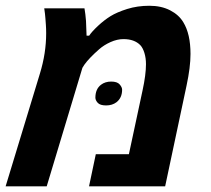

<svg xmlns="http://www.w3.org/2000/svg" viewBox="-38 -660 748 680"><path d="M125.5 -542Q125.5 -558.1 124.5 -571.8Q123.5 -585.4 122.8 -595.2Q122.1 -605 121.3 -611.1Q120.6 -617.2 119.9 -621.6Q119.1 -626 118.7 -630.4H261.2Q264.6 -611.3 266.6 -585.9L268.6 -533.7H277.8Q287.1 -547.9 309.1 -568.4Q331.1 -588.9 353.5 -602.8Q376 -616.7 412.4 -628.2Q448.7 -639.6 491 -639.6Q533.2 -639.6 564.5 -623.5Q595.7 -607.4 611.3 -581.1Q636.7 -539.6 636.7 -468.8Q636.7 -421.9 622.6 -356.4L546.9 0H277.3L301.3 -113.8H418.5L466.8 -339.4Q479 -395.5 479 -432.6Q479 -454.6 473.4 -472.7Q467.8 -490.7 459 -500Q438 -521.5 399.4 -521.5Q377 -521.5 353.5 -511Q330.1 -500.5 313 -485.4Q277.3 -454.1 260.7 -430.7L253.9 -419.9L127.4 0H-18.1L103.5 -399.9Q125.5 -471.7 125.5 -542ZM319.8 -359.9Q334.5 -371.1 355.7 -371.1Q377 -371.1 385.7 -361.1Q394.5 -351.1 394.5 -342.3Q394.5 -313.5 374.5 -297.9Q359.4 -286.6 337.9 -286.6Q316.4 -286.6 308.1 -295.9Q299.8 -305.2 299.8 -314Q299.8 -344.7 319.8 -359.9Z"/></svg>

Font: Open Sans Hebrew
Style: Bold Italic
Weight: 700
Italic angle: -12°
Foundry: Ascender Corporation, Yanek Iontef
Version: Version 2.001;PS 002.001;hotconv 1.0.70;makeotf.lib2.5.58329